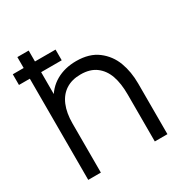

<svg xmlns="http://www.w3.org/2000/svg" viewBox="-168 -848 929 975"><g transform="rotate(-30 297.0 -360.0)"><path d="M6 -593.3V-656H256.7V-593.3ZM460 0V-275.7Q460 -340 444.2 -385.3Q428.3 -430.7 393.4 -457Q358.5 -483.3 303.3 -483.3Q251.7 -483.3 216.1 -460.2Q180.5 -437.2 162.1 -393.2Q143.7 -349.3 143.7 -288L91.7 -299.7Q91.7 -380.7 120.2 -437.9Q148.7 -495.2 199.6 -524.2Q250.5 -553.3 317.7 -553.3Q394.7 -553.3 443.1 -516.5Q491.5 -479.7 512.8 -422.8Q534 -366 534 -297V0ZM69.7 0V-720H136V-313.3H143.7V0Z"/></g></svg>

Font: Hauora
Style: Regular
Weight: 400
Designer: Wayne Shih
Foundry: WCYS
Version: Version 1.001